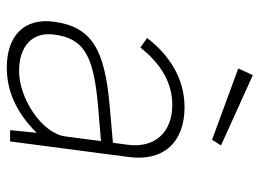

<svg xmlns="http://www.w3.org/2000/svg" viewBox="-122 -650 782 579"><g transform="rotate(90 269.5 -361.0)"><path d="M207 -732 187 -688 402 -609 419 -636ZM184 10C256 10 320 -19 381 -80L373 0H407L454 -358C468 -463 409 -526 304 -526C214 -526 144 -477 95 -413L124 -393C174 -456 231 -489 297 -489C380 -489 428 -436 417 -354L411 -310L297 -300C131 -285 61 -247 46 -132C34 -44 87 10 184 10ZM195 -27C120 -27 75 -67 85 -134C97 -225 151 -253 310 -266L406 -274L392 -167C383 -96 277 -27 195 -27Z"/></g></svg>

Font: United Sans Thin
Style: Italic
Weight: 100
Italic angle: -8°
Designer: Pablo Impallari, Rodrigo Fuenzalida (Modified by Dan O. Williams)
Version: Version 1.000;PS 001.000;hotconv 1.0.88;makeotf.lib2.5.64775